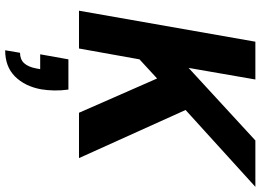

<svg xmlns="http://www.w3.org/2000/svg" viewBox="-156 -584 1033 762"><g transform="rotate(90 361.0 -203.5)"><path d="M23 0 146 -700H296L250 -435L538 -700H722L417 -423L608 0H428L292 -310L216 -240L173 0ZM180 293 190 234Q216 234 231 218Q246 202 252 170L255 154H196L216 42H336Q340 71 339.5 98Q339 125 335 150Q323 215 284 254Q245 293 180 293Z"/></g></svg>

Font: DM Sans 16pt Black
Style: Italic
Weight: 900
Italic angle: -10°
Version: Version 4.004;gftools[0.9.30]